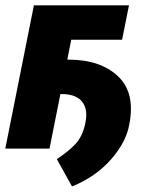

<svg xmlns="http://www.w3.org/2000/svg" viewBox="-21 -548 554 708"><path d="M231.4 -328.1Q349.1 -328.1 414.1 -266.8Q479 -205.6 455.6 -88.4Q444.3 -23.9 388.2 40Q332 104 244.6 139.6L188.5 38.6Q231.9 10.3 257.8 -17.6Q283.7 -45.4 293.9 -95.2Q304.2 -145 281.7 -173.1Q259.3 -201.2 206.1 -201.2H201.7L161.6 0H-1.5L104 -528.3H454.6L429.2 -401.4H241.7L227.1 -328.1Z"/></svg>

Font: Roboto-BlackItalic
Style: Italic
Weight: 900
Italic angle: -12°
Designer: Google
Version: Version 1.100141; 2013